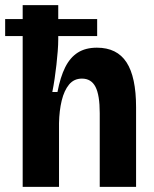

<svg xmlns="http://www.w3.org/2000/svg" viewBox="-28 -725 598 745"><path d="M-8 -651H349V-585H-8ZM60 0V-323V-705H198V-573Q198 -552 196 -526.5Q194 -501 191 -474Q188 -447 184 -420Q180 -393 175 -368H195Q206 -426 225 -464Q244 -502 274 -521Q304 -540 348 -540Q426 -540 463 -483Q500 -426 500 -309V0H359V-286Q359 -356 342.5 -388Q326 -420 290 -420Q259 -420 240 -397Q221 -374 211.5 -335Q202 -296 201 -247V0Z"/></svg>

Font: Bricolage Grotesque 24pt SemiCondensed
Style: Bold
Weight: 700
Width: 4
Designer: Mathieu Triay
Foundry: Atelier Triay
Version: Version 1.001;gftools[0.9.33.dev8+g029e19f]